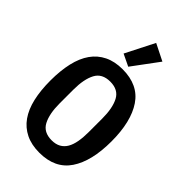

<svg xmlns="http://www.w3.org/2000/svg" viewBox="-287 -1066 1175 1175"><g transform="rotate(45 300.0 -478.5)"><path d="M313 -745 236 -782 331 -969 439 -915ZM300 12Q232 12 182 -12.5Q132 -37 99.5 -83Q67 -129 51.5 -196Q36 -263 36 -349Q36 -434 51.5 -501.5Q67 -569 99.5 -615Q132 -661 182 -685.5Q232 -710 300 -710Q436 -710 500 -615Q564 -520 564 -349Q564 -178 500 -83Q436 12 300 12ZM300 -95Q335 -95 359 -108.5Q383 -122 397.5 -147Q412 -172 418.5 -208.5Q425 -245 425 -290V-409Q425 -499 397.5 -551Q370 -603 300 -603Q230 -603 202.5 -551Q175 -499 175 -409V-289Q175 -199 202.5 -147Q230 -95 300 -95Z"/></g></svg>

Font: IBM Plex Mono SmBld
Style: Regular
Weight: 600
Monospace: yes
Designer: Mike Abbink, Paul van der Laan, Pieter van Rosmalen
Foundry: Bold Monday
Version: Version 2.3